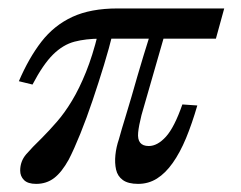

<svg xmlns="http://www.w3.org/2000/svg" viewBox="-20 -435 585 466"><path d="M25.8 -237.9Q50 -294.4 80.6 -333.9Q111.3 -373.4 155.6 -394Q200 -414.5 265.3 -414.5H524.2L504 -341.1H223.4Q188.7 -341.1 160.9 -333.9Q133.1 -326.6 108.9 -302.8Q84.7 -279 58.9 -229.8ZM67.7 11.3Q47.6 11.3 38.3 2Q29 -7.3 29 -21Q29 -43.5 43.5 -60.5Q58.1 -77.4 81.5 -100Q99.2 -117.7 118.1 -139.5Q137.1 -161.3 154.8 -190.7Q172.6 -220.2 188.7 -260.1Q204.8 -300 217.7 -352.4H253.2Q245.2 -319.4 232.3 -277Q219.4 -234.7 204.8 -191.5Q190.3 -148.4 175 -110.5Q159.7 -72.6 146.8 -47.6Q129.8 -16.9 111.3 -2.8Q92.7 11.3 67.7 11.3ZM315.3 11.3Q291.1 11.3 278.2 2Q265.3 -7.3 261.7 -23.4Q258.1 -39.5 260.1 -58.9Q262.1 -78.2 268.5 -96.8Q275.8 -123.4 283.9 -149.2Q291.9 -175 299.2 -200.4Q306.5 -225.8 313.7 -250.8Q321 -275.8 328.6 -300.8Q336.3 -325.8 344.4 -351.6H379.8L323.4 -155.6Q316.9 -129.8 315.3 -113.3Q313.7 -96.8 320.2 -88.7Q326.6 -80.6 341.1 -80.6Q362.1 -80.6 382.7 -103.2Q403.2 -125.8 422.6 -181.5L458.9 -179Q446 -134.7 431.5 -99.6Q416.9 -64.5 399.2 -39.5Q381.5 -14.5 360.9 -1.6Q340.3 11.3 315.3 11.3Z"/></svg>

Font: Playfair 9pt
Style: Italic
Weight: 400
Italic angle: -15.6°
Designer: Claus Eggers Sørensen
Foundry: Claus Eggers Sørensen
Version: Version 2.001;gftools[0.9.30]